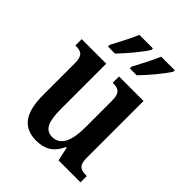

<svg xmlns="http://www.w3.org/2000/svg" viewBox="-219 -882 1008 1008"><g transform="rotate(45 285.0 -378.0)"><path d="M308 -619V-606H359C399 -646 462 -721 482 -756V-766H381C362 -721 334 -667 308 -619ZM146 -619V-606H198C237 -646 301 -721 320 -756V-766H219C201 -721 171 -667 146 -619ZM229 10C287 10 332 -10 363 -77H368L385 0H548V-47H542C507 -47 480 -53 480 -112V-536H298V-489H301C336 -489 362 -482 362 -421V-221C362 -126 337 -63 275 -63C219 -63 203 -110 203 -202V-536H21V-489H24C65 -489 85 -478 85 -420V-187C85 -50 132 10 229 10Z"/></g></svg>

Font: Noto Serif Bengali Condensed SemiBold
Style: Regular
Weight: 600
Width: 3
Designer: Juan Bruce, Universal Thirst, Indian Type Foundry and the Monotype Design Team.
Foundry: Monotype Imaging Inc.
Version: Version 2.003